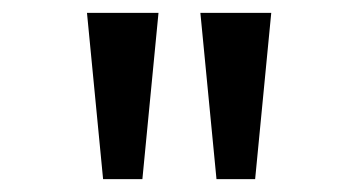

<svg xmlns="http://www.w3.org/2000/svg" viewBox="-20 -749 542 298"><path d="M140 -471 115 -729H226L201 -471ZM316 -471 291 -729H401L376 -471Z"/></svg>

Font: ubangla25
Style: Book
Weight: 400
Designer: Jelle Bosma - Monotype Design Team
Foundry: Monotype Imaging Inc.
Version: Version 2.003